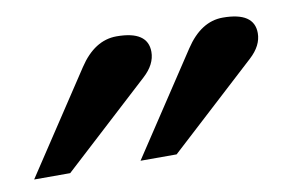

<svg xmlns="http://www.w3.org/2000/svg" viewBox="-40 -726 543 361"><g transform="rotate(-10 231.0 -546.0)"><path d="M461.9 -625Q461.9 -601.1 439 -580.1L272 -426.8H203.1L330.1 -619.1Q360.4 -665 401.9 -665Q461.9 -665 461.9 -625ZM258.8 -625Q258.8 -601.1 235.8 -580.1L68.8 -426.8H0L127 -619.1Q157.2 -665 199.2 -665Q258.8 -665 258.8 -625Z"/></g></svg>

Font: Accordance
Style: Regular
Weight: 400
Version: Version 1.1 (build May 11, 2018) Miklal Software Solutions, 